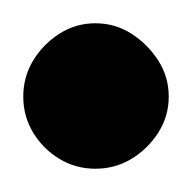

<svg xmlns="http://www.w3.org/2000/svg" viewBox="-32 -133 165 165"><path d="M-12 -50Q-12 -33 -3.5 -19Q5 -5 19 3.5Q33 12 50 12Q67 12 81 3.5Q95 -5 104 -19Q113 -33 113 -50Q113 -67 104 -81Q95 -95 81 -104Q67 -113 50 -113Q33 -113 19 -104Q5 -95 -3.5 -81Q-12 -67 -12 -50Z"/></svg>

Font: Linefont Medium
Style: Regular
Weight: 500
Monospace: yes
Version: Version 3.002;gftools[0.9.33]